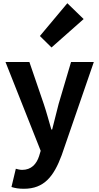

<svg xmlns="http://www.w3.org/2000/svg" viewBox="-20 -944 614 1189"><path d="M128 225C253 225 313 149 362 17L561 -560H420L343 -300C330 -248 316 -194 303 -142H298C282 -196 268 -250 251 -300L162 -560H14L232 -10L222 23C206 72 174 108 117 108C104 108 88 104 78 101L51 214C73 221 95 225 128 225ZM299 -650 498 -826 397 -924 227 -721Z"/></svg>

Font: Noto Sans CJK KR Bold
Style: Regular
Weight: 700
Designer: Ryoko NISHIZUKA (kana & ideographs); Paul D. Hunt (Latin, Greek & Cyrillic); Wenlong ZHANG (bopomofo); Sandoll Communica
Foundry: Adobe Systems Incorporated
Version: Version 1.004;PS 1.004;hotconv 1.0.82;makeotf.lib2.5.63406